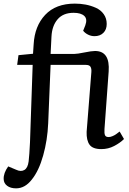

<svg xmlns="http://www.w3.org/2000/svg" viewBox="-67 -802 708 1051"><path d="M335.9 -731.9Q278.8 -731.9 248.3 -696.3Q217.8 -660.6 214.8 -602.1L210 -506.8H339.8Q356 -506.8 395.3 -514.9Q434.6 -522.9 453.1 -522.9Q536.1 -522.9 527.8 -410.2L504.9 -95.2Q503.4 -71.8 507.8 -61.8Q512.2 -51.8 527.8 -51.8Q537.6 -51.8 549.3 -56.9Q561 -62 567.4 -66.7Q573.7 -71.3 587.9 -82L611.8 -41Q590.8 -20 558.1 -2.9Q525.4 14.2 487.8 14.2Q440.4 14.2 423.1 -10Q405.8 -34.2 407.2 -80.1L433.1 -407.2Q434.6 -425.8 428.5 -436.3Q422.4 -446.8 402.8 -446.8H210L196.8 -127Q192.9 -35.2 169.4 48.8Q146 132.8 106.9 181.2Q69.8 229 21 229Q-9.3 229 -27.8 215.1Q-46.4 201.2 -46.9 178.2Q-48.3 145.5 -22 108.9L21 127Q47.4 139.6 66.4 128.4Q85.4 117.2 89.8 81.1Q93.8 47.4 97.2 -22.9L111.8 -446.8H26.9L34.2 -500L113.8 -507.8L117.2 -559.1Q122.6 -659.2 180.4 -720.7Q238.3 -782.2 342.8 -782.2Q373 -782.2 401.6 -776.9Q430.2 -771.5 457.3 -759.5Q484.4 -747.6 500.7 -724.6Q517.1 -701.7 517.1 -670.9Q517.1 -640.1 498.8 -622.1Q480.5 -604 450.2 -604Q432.1 -604 415.3 -612.3Q398.4 -620.6 388.2 -633.8L399.9 -663.1Q412.6 -697.8 394.3 -714.8Q376 -731.9 335.9 -731.9Z"/></svg>

Font: Literata Book Medium
Style: Italic
Weight: 500
Italic angle: -3°
Designer: Latin by Veronika Burian and Jose Scaglione. Greek by Irene Vlachou. Cyrillic by Vera Evstafieva
Foundry: TypeTogether
Version: Version 1.003;PS 001.003;hotconv 1.0.88;makeotf.lib2.5.64775